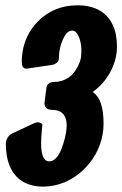

<svg xmlns="http://www.w3.org/2000/svg" viewBox="-20 -693 463 727"><path d="M331.1 -344.7Q332 -344.2 333 -343.3Q372.1 -316.4 372.1 -224.6Q372.1 -203.6 368.2 -182.1Q353 -103.5 293.5 -47.9Q228.5 12.2 144.5 13.7Q95.7 13.7 62.5 -7.8Q2 -47.9 2 -151.4Q4.4 -172.9 21.5 -185.5L109.4 -226.6Q119.1 -231 127 -229.5Q144.5 -225.6 139.6 -213.9Q139.2 -212.4 137.7 -189.5Q135.7 -167.5 135.7 -150.9Q135.7 -82 166 -82Q184.1 -82 198.7 -102.1Q210.4 -118.2 220.7 -152.3Q232.4 -190.4 232.4 -218.3Q232.4 -277.3 174.8 -277.3Q148.9 -278.3 148.4 -301.8L155.3 -358.4Q158.2 -381.8 184.6 -382.8Q211.9 -382.3 235.8 -397Q265.6 -414.6 282.7 -460Q288.1 -473.6 288.1 -503.9Q288.1 -522.5 283.2 -540Q272.5 -577.1 253.9 -577.1Q236.3 -577.1 224.6 -556.2Q203.1 -518.1 203.1 -471.7Q203.1 -463.4 196.8 -457Q187.5 -448.7 176.8 -447.3L85 -433.6Q81.5 -433.1 77.6 -433.1Q62.5 -434.6 62.5 -459Q62.5 -467.3 63 -476.6Q69.3 -557.6 124.5 -612.8Q184.6 -672.9 273.4 -672.9Q326.2 -672.9 361.3 -650.9Q422.9 -611.8 422.9 -515.6Q422.9 -483.9 411.6 -451.7Q388.2 -386.2 331.1 -344.7Z"/></svg>

Font: Allan
Style: Bold
Weight: 700
Version: Version 1.005